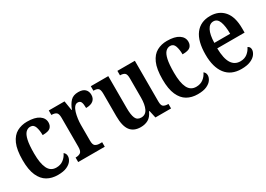

<svg xmlns="http://www.w3.org/2000/svg" viewBox="-6 -1135 2404 1733"><g transform="rotate(-30 1195.5 -268.5)"><path d="M253 10Q190 10 143 -17Q96 -44 69 -104.5Q42 -165 42 -265Q42 -373 69.5 -434.5Q97 -496 144 -521.5Q191 -547 249 -547Q330 -547 372.5 -518.5Q415 -490 415 -444Q415 -411 394 -391Q373 -371 312 -371Q312 -421 299.5 -457Q287 -493 252 -493Q225 -493 204.5 -472.5Q184 -452 173 -403Q162 -354 162 -266Q162 -162 188.5 -108.5Q215 -55 274 -55Q318 -55 348.5 -78.5Q379 -102 394 -136Q415 -121 415 -94Q415 -71 399 -47Q383 -23 347.5 -6.5Q312 10 253 10Z M468 0V-47H471Q500 -47 519 -59.5Q538 -72 538 -119V-421Q538 -465 520.5 -477Q503 -489 474 -489H471V-536H635L651 -437H655Q673 -486 701.5 -516.5Q730 -547 783 -547Q830 -547 852.5 -525Q875 -503 875 -467Q875 -429 849.5 -408Q824 -387 774 -387Q774 -429 765.5 -448.5Q757 -468 732 -468Q712 -468 697.5 -450Q683 -432 674.5 -403Q666 -374 661.5 -341Q657 -308 657 -278V-114Q657 -70 675 -58.5Q693 -47 719 -47H745V0Z M1117 10Q1044 10 1008.5 -37Q973 -84 973 -187V-420Q973 -464 958 -476.5Q943 -489 912 -489H909V-536H1091V-202Q1091 -133 1106 -98Q1121 -63 1163 -63Q1209 -63 1229.5 -106Q1250 -149 1250 -221V-421Q1250 -466 1233 -477.5Q1216 -489 1189 -489H1186V-536H1368V-112Q1368 -68 1386 -57.5Q1404 -47 1430 -47H1436V0H1273L1256 -77H1251Q1228 -27 1194.5 -8.5Q1161 10 1117 10Z M1711 10Q1648 10 1601 -17Q1554 -44 1527 -104.5Q1500 -165 1500 -265Q1500 -373 1527.5 -434.5Q1555 -496 1602 -521.5Q1649 -547 1707 -547Q1788 -547 1830.5 -518.5Q1873 -490 1873 -444Q1873 -411 1852 -391Q1831 -371 1770 -371Q1770 -421 1757.5 -457Q1745 -493 1710 -493Q1683 -493 1662.5 -472.5Q1642 -452 1631 -403Q1620 -354 1620 -266Q1620 -162 1646.5 -108.5Q1673 -55 1732 -55Q1776 -55 1806.5 -78.5Q1837 -102 1852 -136Q1873 -121 1873 -94Q1873 -71 1857 -47Q1841 -23 1805.5 -6.5Q1770 10 1711 10Z M2166 10Q2059 10 2003.5 -62Q1948 -134 1948 -264Q1948 -405 2002.5 -476Q2057 -547 2157 -547Q2248 -547 2300.5 -486Q2353 -425 2353 -306V-261H2068Q2070 -154 2101.5 -104.5Q2133 -55 2192 -55Q2236 -55 2265.5 -78.5Q2295 -102 2310 -135Q2321 -131 2328 -121.5Q2335 -112 2335 -96Q2335 -73 2317.5 -48Q2300 -23 2262.5 -6.5Q2225 10 2166 10ZM2235 -317Q2235 -396 2217.5 -443Q2200 -490 2159 -490Q2118 -490 2095 -445.5Q2072 -401 2070 -317Z"/></g></svg>

Font: Noto Serif Thai Condensed SemiBold
Style: Regular
Weight: 600
Width: 3
Designer: Monotype Design Team
Foundry: Monotype Imaging Inc.
Version: Version 2.002; ttfautohint (v1.8.4.7-5d5b)